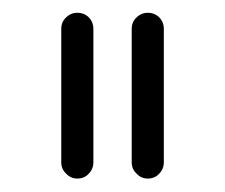

<svg xmlns="http://www.w3.org/2000/svg" viewBox="-20 -732 344 293"><path d="M98 -459.5C98 -459.5 98 -459.5 98 -459.5C91.5 -459.5 85.5 -462 81 -467C76 -471.5 73.5 -477.5 73.5 -484C73.5 -484 73.5 -484 73.5 -484C73.5 -484 73.5 -688 73.5 -688C73.5 -695 76 -701 81 -705.5C85.5 -710 91.5 -712.5 98 -712.5C98 -712.5 98 -712.5 98 -712.5C105 -712.5 111 -710 115.5 -705.5C120 -701 122.5 -695 122.5 -688C122.5 -688 122.5 -688 122.5 -688C122.5 -688 122.5 -484 122.5 -484C122.5 -477.5 120 -471.5 115.5 -467C111 -462 105 -459.5 98 -459.5ZM205.5 -459.5C205.5 -459.5 205.5 -459.5 205.5 -459.5C199 -459.5 193 -462 188.5 -467C183.5 -471.5 181 -477.5 181 -484C181 -484 181 -484 181 -484C181 -484 181 -688 181 -688C181 -695 183.5 -701 188.5 -705.5C193 -710 199 -712.5 205.5 -712.5C205.5 -712.5 205.5 -712.5 205.5 -712.5C212.5 -712.5 218.5 -710 223 -705.5C227.5 -701 230 -695 230 -688C230 -688 230 -688 230 -688C230 -688 230 -484 230 -484C230 -477.5 227.5 -471.5 223 -467C218.5 -462 212.5 -459.5 205.5 -459.5Z"/></svg>

Font: Jura-Fortis-Regular
Style: Regular
Weight: 500
Designer: Daniel Johnson, Alexei Vanyashin, Mirko Velimirovic
Foundry: Daniel Johnson
Version: ""